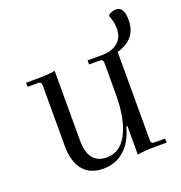

<svg xmlns="http://www.w3.org/2000/svg" viewBox="-113 -687 748 795"><g transform="rotate(-20 261.0 -289.0)"><path d="M430 -32Q430 -18 444 -18H492V0H443Q393 0 363 6V-120H358Q342 -57 303.5 -22.5Q265 12 210 12Q152 12 121.5 -25Q91 -62 91 -132V-399Q91 -414 77 -414H30V-432H68Q130 -432 158 -438V-131Q158 -27 240 -27Q298 -27 330.5 -89Q363 -151 363 -261V-399Q363 -414 349 -414H301V-432H364Q409 -432 434.5 -454Q460 -476 460 -515Q460 -544 447 -576Q461 -590 484 -590Q518 -590 518 -531Q518 -447 430 -422Z"/></g></svg>

Font: Arapey Thin
Style: Regular
Weight: 100
Designer: Eduardo Rodriguez Tunni
Foundry: Eduardo Rodriguez Tunni
Version: Version 4.000;hotconv 1.0.109;makeotfexe 2.5.65596